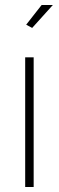

<svg xmlns="http://www.w3.org/2000/svg" viewBox="-20 -750 237 770"><path d="M109 -638 85 -651 147 -730H192ZM81 0V-520H115V0Z"/></svg>

Font: Raleway-v4020 ExtraLight
Style: Regular
Weight: 275
Designer: Matt McInerney, Pablo Impallari, Rodrigo Fuenzalida
Foundry: Matt McInerney, Pablo Impallari, Rodrigo Fuenzalida
Version: Version 4.020;PS 004.020;hotconv 1.0.88;makeotf.lib2.5.64775